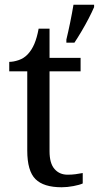

<svg xmlns="http://www.w3.org/2000/svg" viewBox="-20 -780 417 810"><path d="M240 10Q164 10 129.5 -24.5Q95 -59 95 -145V-479H19V-519Q37 -519 59 -526.5Q81 -534 97 -551Q114 -569 125 -595Q136 -621 143 -659H189V-536H320V-479H189V-142Q189 -91 210 -67Q231 -43 265 -43Q283 -43 298 -45Q313 -47 329 -50V-6Q316 0 290 5Q264 10 240 10ZM260 -613Q268 -646 276 -685Q284 -724 290 -760H377V-750Q368 -729 354 -702Q340 -675 324 -648Q308 -621 294 -600H260Z"/></svg>

Font: Noto Serif Old Uyghur
Style: Regular
Weight: 400
Designer: Lewis McGuffie
Foundry: Google LLC
Version: Version 1.003; ttfautohint (v1.8.4.7-5d5b)